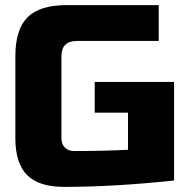

<svg xmlns="http://www.w3.org/2000/svg" viewBox="-20 -720 740 750"><path d="M660 -15Q426 10 230 10Q132 10 86 -36Q40 -82 40 -180V-500Q40 -605 87.5 -652.5Q135 -700 240 -700H600V-560H280Q220 -560 220 -500V-180Q220 -157 233.5 -143.5Q247 -130 270 -130Q385 -130 480 -135V-280H350V-400H660Z"/></svg>

Font: Russo One
Style: Regular
Weight: 400
Designer: Jovanny lemonad
Foundry: Jovanny Lemonad
Version: Version 1.001